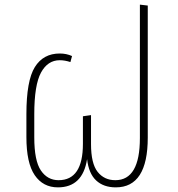

<svg xmlns="http://www.w3.org/2000/svg" viewBox="-20 -799 768 829"><path d="M618 -775V-205Q618 10 480 10Q427 10 395 -20Q363 -50 356 -112Q337 10 230 10Q166 10 130 -42.5Q94 -95 94 -207V-306Q94 -451 130.5 -509.5Q167 -568 238 -568Q267 -568 291 -557L284 -531Q260 -539 238 -539Q186 -539 157 -485.5Q128 -432 128 -306V-206Q128 -105 156.5 -63Q185 -21 233 -21Q338 -21 338 -178V-297L373 -302V-177Q373 -93 401.5 -57Q430 -21 478 -21Q584 -21 584 -203V-779Z"/></svg>

Font: FiraGO UltraLight
Style: Regular
Weight: 200
Designer: bBox Type
Foundry: bBox Type GmbH
Version: Version 1.001